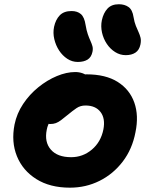

<svg xmlns="http://www.w3.org/2000/svg" viewBox="-20 -855 689 887"><path d="M303.2 12Q210.8 12 147.8 -27.7Q84.8 -67.4 58.1 -133.5Q31.4 -199.6 47.2 -280Q57.6 -330.8 86.9 -374.8Q116.2 -418.8 157.1 -451.9Q198 -485 242.7 -503.6Q287.4 -522.2 327.6 -522.2Q345.2 -522.2 361.4 -516.6Q377.6 -511 387.3 -499.3Q397 -487.6 393.4 -467.6Q385.4 -432.4 365.4 -405.1Q345.4 -377.8 297.6 -362.6Q273.6 -354.6 252.1 -338.6Q230.6 -322.6 215.6 -301.7Q200.6 -280.8 196 -255.8Q184.4 -198.8 214.9 -163.8Q245.4 -128.8 308.6 -128.8Q362.8 -128.8 404.4 -163.9Q446 -199 457.6 -256.8Q467.4 -307.4 444.5 -337.5Q421.6 -367.6 375 -367.6Q351.4 -367.6 333.7 -355.6Q316 -343.6 291.8 -323.6Q274.4 -309.2 262 -299.9Q249.6 -290.6 238.1 -286.3Q226.6 -282 211.2 -282Q193.4 -282 178.4 -299.8Q163.4 -317.6 171.2 -356.6Q176.8 -385.4 198.5 -413.2Q220.2 -441 250.6 -463Q281 -485 314.7 -498.3Q348.4 -511.6 379 -511.6Q468.2 -511.6 523.7 -476.6Q579.2 -441.6 600.5 -381.2Q621.8 -320.8 605.8 -244Q591 -166 546.9 -108.4Q502.8 -50.8 439.7 -19.4Q376.6 12 303.2 12ZM560.8 -600.2Q534.8 -600.2 512.1 -614.4Q489.4 -628.6 473.5 -652.3Q457.6 -676 451.2 -704.8Q444.8 -733.6 450.6 -761.8Q457.8 -795 476.5 -815.2Q495.2 -835.4 529 -835.4Q555.8 -835.4 573.9 -822.5Q592 -809.6 597 -775.8Q601 -751.8 607.7 -735.5Q614.4 -719.2 620.3 -706.3Q626.2 -693.4 629.3 -680.6Q632.4 -667.8 628.8 -649.4Q623.4 -623.6 605.7 -611.9Q588 -600.2 560.8 -600.2ZM339.2 -568.8Q313.2 -568.8 290.9 -583.4Q268.6 -598 253.1 -621.7Q237.6 -645.4 230.8 -674.2Q224 -703 229.8 -731.2Q237 -764.4 256.1 -784.2Q275.2 -804 310.6 -804Q337.4 -804 353.7 -789.9Q370 -775.8 375.4 -739.6Q379.6 -714 385.8 -696.5Q392 -679 397.9 -666.1Q403.8 -653.2 407 -641.6Q410.2 -630 407.2 -615.6Q402 -590.6 384.6 -579.7Q367.2 -568.8 339.2 -568.8Z"/></svg>

Font: Shantell Sans Light
Style: Italic
Weight: 300
Italic angle: -11°
Designer: Stephen Nixon, Anya Danilova, Shantell Martin
Foundry: Arrow Type
Version: Version 1.008;[ac192a2d6]